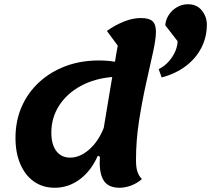

<svg xmlns="http://www.w3.org/2000/svg" viewBox="-20 -860 995 905"><path d="M238 25Q182 25 140.5 -4Q99 -33 76 -86Q53 -139 53 -210Q53 -290 82 -356.5Q111 -423 164 -472Q217 -521 288.5 -548Q360 -575 446 -575Q486 -575 522 -569Q525 -590 528.5 -609Q532 -628 535 -645L484 -714Q519 -740 562 -757.5Q605 -775 643 -775Q683 -775 699 -760Q715 -745 715 -710Q715 -676 701 -612.5Q687 -549 668.5 -466.5Q650 -384 635.5 -291Q621 -198 621 -106Q621 -68 628.5 -48.5Q636 -29 649 -16Q626 4 598 14.5Q570 25 544 25Q494 25 472 -4.5Q450 -34 450 -94Q450 -104 451 -121L441 -126Q410 -55 356.5 -15Q303 25 238 25ZM222 -235Q222 -179 245.5 -148Q269 -117 311 -117Q356 -117 399.5 -154.5Q443 -192 469 -257Q478 -312 488.5 -374.5Q499 -437 509 -497Q425 -490 360 -454.5Q295 -419 258.5 -362Q222 -305 222 -235ZM742 -495 728 -534Q756 -548 776 -571Q796 -594 806.5 -619Q817 -644 817 -666L759 -741Q761 -767 775.5 -789.5Q790 -812 814 -826Q838 -840 866 -840Q908 -840 931.5 -810.5Q955 -781 955 -744Q955 -685 929 -634.5Q903 -584 855 -548Q807 -512 742 -495Z"/></svg>

Font: Lemonada SemiBold
Style: Regular
Weight: 600
Designer: Mohamed Gaber (Arabic), Eduardo Tunni (Latin)
Foundry: Kief Type Foundry
Version: Version 4.005; ttfautohint (v1.8.3)